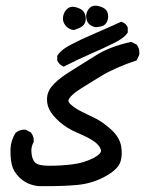

<svg xmlns="http://www.w3.org/2000/svg" viewBox="-20 -468 540 670"><path d="M16.6 61Q16.6 56.6 16.6 52.2Q17.6 22.9 34.2 -4.4L35.2 -4.9Q47.9 -15.6 64.5 -15.6Q66.4 -15.6 69.3 -15.6L86.9 -6.3L87.9 -5.4Q97.7 5.9 97.7 22.5Q97.7 23.9 97.7 27.8L96.7 29.3Q89.4 42.5 89.4 58.1Q89.4 64 90.6 72.3Q91.8 80.6 95.2 87.9Q99.1 97.2 105.5 101.6Q116.7 110.4 153.8 110.4Q192.9 110.4 232.9 105.5Q272 100.6 306.2 83.5Q319.8 76.2 326.2 69.8Q332.5 63.5 332.5 58.1Q332.5 57.1 332.5 55.7Q328.1 40 309.6 26.4Q291 12.7 251.7 -3.9Q212.4 -20.5 187 -43.5Q161.6 -66.4 152.3 -85.9Q144 -102.5 144 -121.1Q144 -125.5 144.5 -129.4Q147 -153.8 168.9 -175.8Q189.5 -196.8 229.2 -221.4Q269 -246.1 314.9 -274.9Q362.3 -305.2 437.5 -321.8L456.1 -313L457.5 -311.5Q466.3 -299.8 466.3 -284.2Q466.3 -280.8 465.8 -276.4L457 -257.3Q380.4 -231.9 330.8 -201.4Q281.2 -170.9 266.1 -161.4Q251 -151.9 246.6 -148.4Q230 -136.2 221.7 -124.5Q218.8 -120.1 218.8 -116.7Q218.8 -111.3 225.1 -105Q242.7 -88.9 267.6 -77.1Q292.5 -65.4 315.9 -53.5Q339.4 -41.5 367.7 -16.1Q397 10.7 402.8 42Q404.8 54.7 404.8 65.9Q404.8 83 399.9 97.7Q391.1 123.5 346.2 148.2Q301.3 172.9 246.6 177.7Q202.6 181.6 142.1 181.6Q120.6 181.6 116.7 181.6Q74.7 178.2 46.9 150.4Q26.4 129.9 21 106Q16.6 84.5 16.6 61ZM179.7 -256.8V-272.9Q184.6 -280.8 190.9 -287.1Q203.6 -299.8 227.1 -312Q259.3 -329.1 306.4 -349.4Q353.5 -369.6 402.8 -392.1L405.8 -391.1Q419.9 -386.2 425.3 -373L425.8 -371.6V-354Q421.4 -348.1 418 -344.7Q404.8 -331.1 377.9 -317.9Q346.2 -301.8 298.8 -281.2Q251.5 -260.7 202.1 -235.4L198.7 -237.3Q186.5 -243.2 180.7 -255.4ZM199.7 -402.8Q199.7 -406.7 200.2 -410.6Q203.6 -428.2 215.3 -437.5Q222.7 -444.3 233.9 -444.3Q241.2 -444.3 249.5 -441.4Q270.5 -435.1 276.4 -418.5Q279.3 -410.6 279.3 -403.3Q279.3 -388.2 270.5 -379.4Q261.7 -370.6 238.3 -363.3H236.8Q221.7 -364.7 209.5 -377.9Q199.7 -389.2 199.7 -402.8ZM280.8 -410.6Q280.8 -412.6 280.8 -415Q282.7 -430.7 293.5 -440.9Q301.3 -448.2 313.5 -448.2Q319.8 -448.2 327.6 -445.8Q349.6 -439.9 355 -424.8Q357.4 -418 357.4 -410.9Q357.4 -403.8 355 -396.2Q352.5 -388.7 347.4 -383.5Q342.3 -378.4 335.4 -376.5Q324.7 -374 315.4 -373Q293 -376 284.2 -393.6Q280.8 -400.9 280.8 -410.6Z"/></svg>

Font: Bakudai
Style: Bold
Weight: 700
Version: Version 1.48